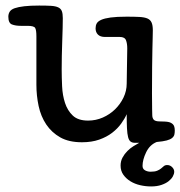

<svg xmlns="http://www.w3.org/2000/svg" viewBox="-20 -492 649 691"><path d="M438 -318Q438 -335 433.5 -347Q429 -359 411 -359H358Q341 -359 332.5 -367.5Q324 -376 324 -390Q324 -400 328 -407.5Q332 -415 344 -420.5Q356 -426 378 -429Q400 -432 436 -432Q464 -432 482 -431Q500 -430 510.5 -425.5Q521 -421 525.5 -411Q530 -401 530 -383Q530 -372 529.5 -357Q529 -342 528.5 -316Q528 -290 527.5 -251.5Q527 -213 527 -156Q527 -116 527.5 -98.5Q528 -81 528 -78Q528 -67 533.5 -61Q539 -55 556 -55Q563 -55 572.5 -54.5Q582 -54 586 -53Q596 -51 602.5 -44.5Q609 -38 609 -22Q609 -14 607.5 -7.5Q606 -1 599.5 4.5Q593 10 580 13.5Q567 17 544 19Q519 29 506 56Q493 83 493 105Q493 116 502 121Q511 126 522 126Q537 126 545.5 122.5Q554 119 559.5 114.5Q565 110 569.5 106Q574 102 582 102Q592 102 599.5 109.5Q607 117 607 126Q607 134 602 143Q597 152 587 160Q577 168 561 173.5Q545 179 524 179Q504 179 484.5 174.5Q465 170 449.5 160.5Q434 151 424 137Q414 123 414 104Q414 88 421 75Q428 62 438.5 51.5Q449 41 460.5 34Q472 27 481 22H466Q456 22 450 17.5Q444 13 441 1.5Q438 -10 437 -30Q436 -50 436 -81Q429 -65 416 -47Q403 -29 383.5 -14Q364 1 337 10.5Q310 20 275 20Q228 20 197 2.5Q166 -15 146.5 -44Q127 -73 119 -110.5Q111 -148 111 -187V-361Q111 -384 106.5 -391.5Q102 -399 79 -399H55Q36 -399 23 -404Q10 -409 10 -432Q10 -442 15 -450Q20 -458 33 -462.5Q46 -467 67.5 -469.5Q89 -472 121 -472Q147 -472 163.5 -471Q180 -470 189.5 -465.5Q199 -461 202.5 -452Q206 -443 206 -427Q206 -414 205.5 -392Q205 -370 204 -344Q203 -318 202.5 -291.5Q202 -265 202 -243Q202 -214 203.5 -181.5Q205 -149 214 -121.5Q223 -94 242 -76Q261 -58 297 -58Q325 -58 350 -69Q375 -80 394 -98.5Q413 -117 424.5 -141Q436 -165 436 -191Z"/></svg>

Font: Life Savers ExtraBold
Style: Regular
Weight: 800
Designer: Pablo Impallari, Rodrigo Fuenzalida, Brenda Gallo
Foundry: Pablo Impallari, Rodrigo Fuenzalida, Brenda Gallo
Version: Version 3.001; ttfautohint (v0.95) -l 8 -r 50 -G 200 -x 14 -